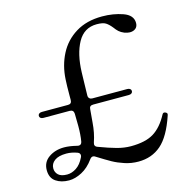

<svg xmlns="http://www.w3.org/2000/svg" viewBox="-112 -871 979 994"><g transform="rotate(-15 377.5 -374.0)"><path d="M719 -186 717 -178Q682 -74 632 -30.5Q582 13 510 13Q472 13 437 1.5Q402 -10 375 -25Q348 -40 300 -70Q295 -74 288 -74Q279 -74 271 -63Q243 -24 207 -5Q171 14 138 14Q96 14 67.5 -5.5Q39 -25 39 -67Q39 -110 73.5 -134Q108 -158 156 -158Q185 -158 225 -148Q227 -147 232 -147Q247 -147 250 -164Q256 -199 256 -245L255 -312Q254 -333 233 -333H93Q83 -333 77.5 -337.5Q72 -342 72 -349Q72 -356 77.5 -360.5Q83 -365 93 -365H233Q253 -365 253 -386V-411Q253 -464 255 -496Q259 -569 290 -629.5Q321 -690 379.5 -726Q438 -762 521 -762Q581 -762 632 -744Q683 -726 683 -684Q683 -665 671 -655Q659 -645 640 -645Q628 -645 611 -651Q594 -658 583.5 -667.5Q573 -677 563 -691Q547 -711 532 -720.5Q517 -730 484 -730Q416 -730 382 -668.5Q348 -607 345 -509L344 -470Q344 -447 342 -387V-385Q342 -376 348 -370.5Q354 -365 363 -365H550Q560 -365 565.5 -360.5Q571 -356 571 -349Q571 -342 565.5 -337.5Q560 -333 550 -333H359Q338 -333 338 -313L332 -244Q328 -189 312 -143Q310 -135 310 -133Q310 -121 324 -116Q380 -95 418.5 -84.5Q457 -74 493 -74Q571 -74 615.5 -101.5Q660 -129 693 -191Q697 -198 703 -198Q708 -198 713.5 -194.5Q719 -191 719 -186ZM227 -85Q230 -91 230 -96Q230 -108 217 -113Q187 -124 159 -124Q117 -124 95.5 -108Q74 -92 74 -67Q74 -46 89 -32Q104 -18 136 -18Q161 -18 185.5 -34Q210 -50 227 -85Z"/></g></svg>

Font: Shippori Mincho B1
Style: Regular
Weight: 400
Designer: FONTDASU
Foundry: FONTDASU / Google Inc. / but / Adobe
Version: Version 3.110; ttfautohint (v1.8.3)